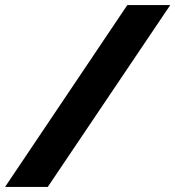

<svg xmlns="http://www.w3.org/2000/svg" viewBox="-38 -740 694 760"><path d="M-18 0 466 -720H636L151 0Z"/></svg>

Font: Kufam ExtraBold
Style: Italic
Weight: 800
Italic angle: -11°
Designer: Artur Schmal
Foundry: Original Type
Version: Version 1.301; ttfautohint (v1.8.3)